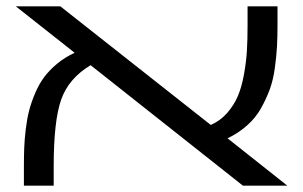

<svg xmlns="http://www.w3.org/2000/svg" viewBox="-20 -584 954 604"><path d="M883.8 0H744.1L265.1 -378.9Q195.8 -337.4 172.4 -270.5Q148.9 -203.6 148.9 -60.1V0H55.2V-60.1Q55.2 -93.3 56.2 -118.9Q57.1 -144.5 61 -177.2Q64.9 -210 71.5 -235.6Q78.1 -261.2 90.1 -289.8Q102.1 -318.4 118.4 -340.6Q134.8 -362.8 159.4 -383.3Q184.1 -403.8 214.8 -418L29.8 -564H169.9L643.1 -190.9Q673.3 -204.1 695.1 -229.2Q716.8 -254.4 728.8 -283Q740.7 -311.5 747.8 -351.6Q754.9 -391.6 756.8 -425.8Q758.8 -460 758.8 -504.9V-564H853V-504.9Q853 -466.8 851.3 -436.8Q849.6 -406.7 844.5 -369.4Q839.4 -332 828.4 -302.2Q817.4 -272.5 800.8 -242.9Q784.2 -213.4 757.3 -189.5Q730.5 -165.5 695.8 -148.9Z"/></svg>

Font: FiraGO
Style: Regular
Weight: 400
Designer: bBox Type
Foundry: bBox Type GmbH
Version: Version 1.001;PS 001.001;hotconv 1.0.88;makeotf.lib2.5.64775